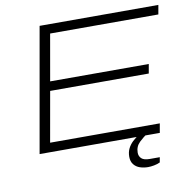

<svg xmlns="http://www.w3.org/2000/svg" viewBox="-91 -778 1055 1043"><g transform="rotate(-10 436.5 -257.0)"><path d="M74 0 195 -686H850L841 -635H244L199 -379H743L734 -328H190L141 -51H746L737 0ZM643 172Q619 172 598 165Q577 158 564 141.5Q551 125 551 99Q551 74 560.5 54.5Q570 35 587 18.5Q604 2 628 -12H671L670 -8Q648 5 624 28Q600 51 600 85Q600 105 613.5 117.5Q627 130 658 130H714L709 158Q695 165 676 168.5Q657 172 643 172Z"/></g></svg>

Font: Archivo Expanded Thin
Style: Italic
Weight: 250
Width: 7
Italic angle: -10°
Designer: Hector Gatti
Foundry: Omnibus-Type
Version: Version 2.001